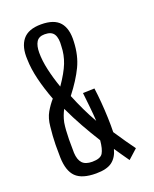

<svg xmlns="http://www.w3.org/2000/svg" viewBox="-150 -891 787 983"><g transform="rotate(-20 243.5 -400.0)"><path d="M201 7Q125 7 91.5 -26Q58 -59 56 -133Q55 -175 55.5 -201.5Q56 -228 57.5 -249.5Q59 -271 62 -299Q66 -343 83.5 -373.5Q101 -404 123 -429Q99 -492 84.5 -551.5Q70 -611 69 -662Q65 -731 95.5 -769Q126 -807 196 -807Q267 -807 297.5 -771.5Q328 -736 324 -666Q321 -592 293.5 -534.5Q266 -477 214 -410Q231 -368 251 -326Q271 -284 293 -246Q291 -282 286.5 -324Q282 -366 278 -403L341 -405Q346 -369 349.5 -326.5Q353 -284 354.5 -241Q356 -198 355 -162Q378 -127 399 -97Q420 -67 436 -45L385 1Q372 -17 358 -37.5Q344 -58 329 -80Q318 -37 289 -15Q260 7 201 7ZM180 -474Q221 -533 238 -576.5Q255 -620 256 -666Q260 -709 246.5 -731Q233 -753 196 -753Q164 -753 151 -732Q138 -711 138 -673Q138 -630 149.5 -579Q161 -528 180 -474ZM203 -56Q248 -56 261 -78Q274 -100 278 -146Q247 -195 216.5 -249.5Q186 -304 160 -360Q152 -345 146 -329Q140 -313 136 -294Q133 -275 131.5 -254Q130 -233 129.5 -204Q129 -175 130 -131Q132 -93 149 -74.5Q166 -56 203 -56Z"/></g></svg>

Font: Big Shoulders Display Medium
Style: Regular
Weight: 500
Designer: Patric King
Foundry: XO Type Co
Version: Version 1.000; ttfautohint (v1.8.2)